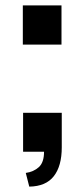

<svg xmlns="http://www.w3.org/2000/svg" viewBox="-20 -593 310 715"><path d="M89 102 76 51Q105 47 124.5 29.5Q144 12 144 -28H66V-173H210V-44Q210 25 180.5 63Q151 101 89 102ZM65 -427V-573H209V-427Z"/></svg>

Font: Oswald SemiBold
Style: Regular
Weight: 600
Designer: Vernon Adams
Foundry: Vernon Adams
Version: Version 4.100; ttfautohint (v1.8.1.43-b0c9)